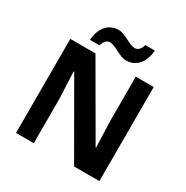

<svg xmlns="http://www.w3.org/2000/svg" viewBox="-204 -1094 1221 1262"><g transform="rotate(30 406.5 -462.5)"><path d="M205 -773H278C286 -808 307 -825 327 -825C374 -825 424 -774 477 -774C545 -774 602 -822 610 -925H537C529 -890 508 -873 488 -873C441 -873 391 -924 338 -924C269 -924 213 -877 205 -773ZM723 0V-714H587V-376C589 -310 592 -245 594 -179H591L281 -714H90V0H225V-336C222 -404 219 -472 216 -540H220L531 0Z"/></g></svg>

Font: Noto Sans Gunjala Gondi
Style: Bold
Weight: 700
Designer: Ek Type
Foundry: Ek Type
Version: Version 1.004